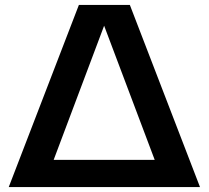

<svg xmlns="http://www.w3.org/2000/svg" viewBox="-20 -760 848 780"><path d="M15.5 0 300.5 -740H507.5L792.5 0ZM198 -110.5H608.5L403 -655.5Z"/></svg>

Font: Encode Sans Expanded Expanded SemiBold
Style: Regular
Weight: 600
Width: 7
Designer: Multiple Designers
Foundry: Impallari Type
Version: Version 3.000; ttfautohint (v1.8.3) -l 8 -r 50 -G 200 -x 14 